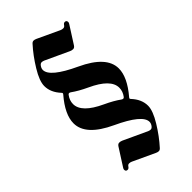

<svg xmlns="http://www.w3.org/2000/svg" viewBox="-228 -761 825 825"><g transform="rotate(-45 185.0 -348.5)"><path d="M33.2 -334Q33.2 -387.2 89.4 -452.6Q92.3 -456.1 92.3 -458.3Q92.3 -460.4 89.4 -463.4Q57.6 -497.6 57.6 -536.1Q57.6 -566.4 87.2 -614.7Q116.7 -663.1 150.9 -700.7Q156.7 -707 163.1 -707Q169.4 -707 176.8 -703.6L277.3 -656.7Q283.7 -653.8 291 -653.8Q298.3 -653.8 303.2 -661.4Q308.1 -668.9 314.5 -668.9Q325.2 -668.9 325.2 -657.7Q325.2 -653.8 322.3 -649.4L271.5 -569.8Q265.6 -560.5 257.6 -560.5Q249.5 -560.5 242.2 -564L134.8 -613.8Q128.4 -616.7 121.6 -616.7Q114.7 -616.7 108.4 -607.7Q102.1 -598.6 102.1 -589.4Q102.1 -546.9 220 -492.2Q337.9 -437.5 337.9 -363.3Q337.9 -310.5 281.7 -244.6Q278.8 -241.2 278.8 -239Q278.8 -236.8 281.7 -233.9Q313.5 -199.7 313.5 -161.1Q313.5 -130.9 283.9 -82.5Q254.4 -34.2 220.2 3.4Q214.4 9.8 208 9.8Q201.7 9.8 194.3 6.3L93.8 -40.5Q87.4 -43.5 80.3 -43.5Q73.2 -43.5 68.4 -35.9Q63.5 -28.3 56.6 -28.3Q45.9 -28.3 45.9 -39.6Q45.9 -43.5 48.8 -47.9L99.6 -127.4Q105.5 -136.7 113.5 -136.7Q121.6 -136.7 128.9 -133.3L236.3 -83.5Q242.7 -80.6 249.5 -80.6Q256.3 -80.6 262.7 -89.6Q269 -98.6 269 -107.9Q269 -150.4 151.1 -205.1Q33.2 -259.8 33.2 -334ZM90.3 -394Q90.3 -342.3 183.6 -299.3Q224.6 -280.3 251.5 -260.7Q255.9 -257.8 259.5 -257.8Q263.2 -257.8 266.1 -261.7Q280.8 -281.2 280.8 -303.2Q280.8 -355 187.5 -397.9Q146.5 -417 119.6 -436.5Q115.2 -439.5 111.6 -439.5Q107.9 -439.5 105 -435.5Q90.3 -416 90.3 -394Z"/></g></svg>

Font: UnifrakturMaguntia18
Style: Book
Weight: 400
Designer: j. 'mach' wust, Gerrit Ansmann, Georg Duffner, based on a font by Peter Wiegel, original typeface by Carl Albert Fahrenw
Version: Version 2017-03-19